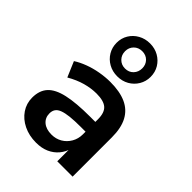

<svg xmlns="http://www.w3.org/2000/svg" viewBox="-231 -907 1027 1027"><g transform="rotate(45 282.5 -393.5)"><path d="M232 10Q179 10 137 -10.5Q95 -31 71 -66.5Q47 -102 47 -146Q47 -200 76 -232Q105 -264 169 -278.5Q233 -293 339 -293H393V-219H341Q294 -219 262 -215.5Q230 -212 210 -204.5Q190 -197 181 -184Q172 -171 172 -152Q172 -119 195.5 -99Q219 -79 260 -79Q293 -79 319.5 -94.5Q346 -110 362 -137.5Q378 -165 378 -199V-313Q378 -363 354 -384Q330 -405 276 -405Q235 -405 192 -393Q149 -381 104 -355L67 -442Q95 -460 131 -473.5Q167 -487 207 -494Q247 -501 284 -501Q356 -501 403.5 -479.5Q451 -458 475 -413Q499 -368 499 -297V0H383V-104H389Q380 -69 358.5 -43.5Q337 -18 305.5 -4Q274 10 232 10ZM288 -548Q252 -548 222.5 -564.5Q193 -581 176 -609.5Q159 -638 159 -673Q159 -708 176 -736Q193 -764 222.5 -780.5Q252 -797 288 -797Q325 -797 354 -780.5Q383 -764 400 -736Q417 -708 417 -672Q417 -638 400 -609.5Q383 -581 354 -564.5Q325 -548 288 -548ZM288 -607Q317 -607 335 -626Q353 -645 353 -673Q353 -701 335 -719.5Q317 -738 288 -738Q260 -738 241.5 -719.5Q223 -701 223 -673Q223 -645 241.5 -626Q260 -607 288 -607Z"/></g></svg>

Font: Nunito Sans 11pt
Style: Bold
Weight: 700
Version: Version 3.101;gftools[0.9.27]